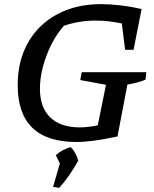

<svg xmlns="http://www.w3.org/2000/svg" viewBox="-20 -681 749 933"><path d="M351 9Q66 9 66 -267Q66 -386 116.5 -474.5Q167 -563 258.5 -612Q350 -661 472 -661Q512 -661 564.5 -655Q617 -649 668 -637L629 -439H588L572 -567Q507 -581 444 -581Q366 -581 291 -556Q256 -517 230 -465.5Q204 -414 189 -358Q174 -302 174 -250Q174 -159 224 -110.5Q274 -62 368 -62Q406 -62 455 -72L495 -269L370 -292L377 -330H691L687 -294Q655 -280 599 -270L551 -18Q484 -4 437.5 2.5Q391 9 351 9ZM238 227 271 113 251 73Q282 45 324 34Q351 62 360 100Q320 173 268 232Z"/></svg>

Font: Piazzolla Medium
Style: Italic
Weight: 500
Italic angle: -11.3°
Designer: Juan Pablo del Peral
Foundry: Huerta Tipografica
Version: Version 1.330